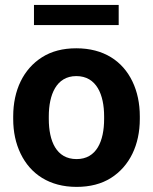

<svg xmlns="http://www.w3.org/2000/svg" viewBox="-20 -729 604 759"><path d="M32.2 -258.8C32.2 -207.5 42 -162.1 61.5 -121.6C100.6 -40.5 175.8 9.8 282.7 9.8C335.9 9.8 381.3 -2 418.5 -25.4C492.7 -72.3 532.7 -156.7 532.7 -258.8V-269C532.7 -320.3 522.9 -366.7 503.4 -407.2C464.4 -488.3 389.2 -538.1 281.7 -538.1C228.5 -538.1 183.6 -526.4 146.5 -502.9C72.3 -456.1 32.2 -372.1 32.2 -269ZM172.9 -269C172.9 -354.5 202.6 -428.2 281.7 -428.2C361.8 -428.2 391.6 -354.5 391.6 -269V-258.8C391.6 -171.4 361.8 -100.1 282.7 -100.1C202.6 -100.1 172.9 -171.4 172.9 -258.8ZM114.3 -709.5V-629.9H449.2V-709.5Z"/></svg>

Font: Vazirmatn
Style: Bold
Weight: 700
Designer: Saber Rastikerdar
Foundry: Saber Rastikerdar
Version: Version 33.003